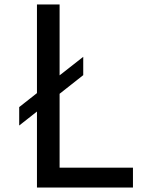

<svg xmlns="http://www.w3.org/2000/svg" viewBox="-20 -845 664 865"><path d="M146.5 0V-342.5L66.5 -279.5V-362.5L146.5 -425.5V-825H248.5V-505.5L355 -589V-506.5L248.5 -422.5V-89.5H579V0Z"/></svg>

Font: Spartan Thin Medium
Style: Regular
Weight: 500
Version: Version 1.004